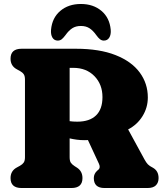

<svg xmlns="http://www.w3.org/2000/svg" viewBox="-20 -945 836 965"><path d="M723 -455Q723 -404.5 696.5 -361.5Q670 -318.5 624 -294.5L706 -144Q715 -127.5 723.2 -119Q731.5 -110.5 748.5 -102Q777 -86 777 -50Q777 -27 763.5 -13.5Q750 0 721.5 0H505Q451.5 0 451.5 -50Q451.5 -72 469 -87.5L475.5 -93Q486 -103 477 -122.5L422 -241Q413.5 -240.5 404 -240.5Q384.5 -240.5 365.8 -243Q347 -245.5 330 -249.5V-155Q330 -136 336.2 -127Q342.5 -118 355 -110L367.5 -102Q394.5 -84 394.5 -50Q394.5 0 339 0H88.5Q33 0 33 -50Q33 -86.5 65 -103.5L80.5 -112Q93 -119 99.2 -128Q105.5 -137 105.5 -155V-545Q105.5 -563 99.2 -572Q93 -581 80.5 -588L65 -596.5Q33 -613.5 33 -650Q33 -700 88.5 -700H361.5Q480 -700 560.5 -668.2Q641 -636.5 682 -581Q723 -525.5 723 -455ZM330 -604V-336Q346 -333.5 368.5 -333.5Q430 -333.5 462.5 -364.8Q495 -396 495 -457Q495 -521 454.5 -562.5Q414 -604 348.5 -604ZM386.5 -814.5Q361 -814.5 343.2 -803Q325.5 -791.5 309.5 -769Q299.5 -755.5 290.8 -748.2Q282 -741 270.5 -741Q252.5 -741 243.5 -756Q234.5 -771 236.5 -795.5Q242 -855.5 283 -890.2Q324 -925 386.5 -925Q449 -925 490 -890.2Q531 -855.5 536.5 -795.5Q538.5 -771 529.2 -756Q520 -741 502 -741Q491 -741 482 -748.2Q473 -755.5 463.5 -769Q447.5 -791.5 429.8 -803Q412 -814.5 386.5 -814.5Z"/></svg>

Font: Fraunces 72pt SuperSoft Black
Style: Regular
Weight: 900
Version: Version 1.000;[0bf87f6ff]